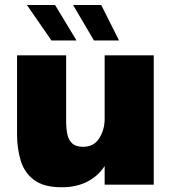

<svg xmlns="http://www.w3.org/2000/svg" viewBox="-20 -758 696 788"><path d="M233.5 10.5Q159 10.5 119.2 -19.8Q79.5 -50 64.8 -99.5Q50 -149 50 -205.5V-531H251.5V-260Q251.5 -231.5 256.2 -207.8Q261 -184 276 -169.8Q291 -155.5 321 -155.5Q365.5 -155.5 387.5 -190.8Q409.5 -226 409.5 -270V-531H611V0H409.5V-76.5Q382 -34.5 337.5 -12Q293 10.5 233.5 10.5ZM468.5 -592H365.5L280 -737.5H395.5ZM294 -592H191L90.5 -737.5H206Z"/></svg>

Font: Epilogue Black
Style: Regular
Weight: 900
Designer: Tyler Finck
Foundry: Etcetera Type Co
Version: Version 2.111; ttfautohint (v1.8.3)